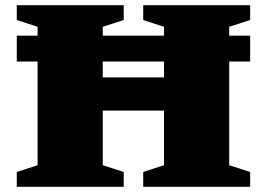

<svg xmlns="http://www.w3.org/2000/svg" viewBox="-20 -718 1026 738"><path d="M375 -83 455.5 -57V0H44.5V-57L124.5 -83V-615L44.5 -641V-698H455.5V-641L375 -615ZM861 -83 941.5 -57V0H530.5V-57L610.5 -83V-615L530.5 -641V-698H941.5V-641L861 -615ZM44.5 -481.5V-581H941.5V-481.5ZM245 -293V-420.5H741.5V-293Z"/></svg>

Font: Newsreader 9pt ExtraBold
Style: Regular
Weight: 800
Designer: Hugues Gentile
Foundry: Production Type
Version: Version 1.003